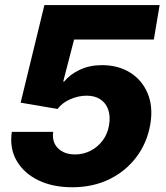

<svg xmlns="http://www.w3.org/2000/svg" viewBox="-20 -748 671 777"><path d="M272.5 9.8Q192.9 9.8 134.5 -18.8Q76.2 -47.4 47.1 -97.9Q18.1 -148.4 27.8 -214.4H195.3Q189.5 -173.3 214.6 -148.2Q239.7 -123 284.2 -123Q317.4 -123 346.4 -137.9Q375.5 -152.8 395.5 -179.4Q415.5 -206.1 421.4 -241.7Q427.2 -277.3 418 -304.2Q408.7 -331.1 386.2 -345.9Q363.8 -360.8 330.6 -360.8Q297.4 -360.8 264.4 -346.4Q231.4 -332 212.9 -307.1L63.5 -332.5L159.7 -727.5H626L602.5 -587.9H279.8L235.8 -418H239.7Q263.7 -447.3 303.2 -465.8Q342.8 -484.4 392.6 -484.4Q458.5 -484.4 506.8 -454.1Q555.2 -423.8 577.6 -370.1Q600.1 -316.4 588.4 -245.6Q575.7 -170.9 532.7 -113.3Q489.7 -55.7 423.1 -22.9Q356.4 9.8 272.5 9.8Z"/></svg>

Font: Inter 16pt ExtraBold
Style: Italic
Weight: 800
Italic angle: -9.3988°
Version: Version 4.001;git-66647c0bb